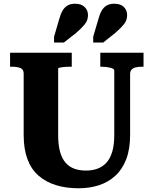

<svg xmlns="http://www.w3.org/2000/svg" viewBox="-20 -993 824 1030"><path d="M292 -269Q292 -216 302 -179.5Q312 -143 331.5 -120.5Q351 -98 378.5 -88Q406 -78 442 -78Q476 -78 504 -88.5Q532 -99 552 -121.5Q572 -144 582.5 -180.5Q593 -217 593 -269V-615Q593 -620 587.5 -623.5Q582 -627 572 -629.5Q562 -632 550.5 -633.5Q539 -635 528 -635H518V-710H750V-635H740Q722 -635 708 -631.5Q694 -628 686 -619.5Q678 -611 678 -595V-269Q678 -193 657 -138.5Q636 -84 598 -49.5Q560 -15 510 1Q460 17 401 17Q335 17 281 0.5Q227 -16 187.5 -50Q148 -84 127.5 -138.5Q107 -193 107 -269V-599Q107 -621 89.5 -628Q72 -635 45 -635H34V-710H365V-635H355Q345 -635 333.5 -634.5Q322 -634 313 -632.5Q304 -631 298 -629.5Q292 -628 292 -625ZM297 -888Q304 -915 314.5 -934Q325 -953 341.5 -963Q358 -973 383 -973Q416 -973 434 -955.5Q452 -938 452 -912Q452 -884 435 -863Q418 -842 388 -816L323 -765H270V-796ZM507 -888Q514 -915 524.5 -934Q535 -953 551.5 -963Q568 -973 593 -973Q627 -973 644.5 -955.5Q662 -938 662 -912Q662 -884 645 -863Q628 -842 598 -816L534 -765H480V-796Z"/></svg>

Font: Roboto Serif 20pt
Style: Bold
Weight: 700
Version: Version 1.008